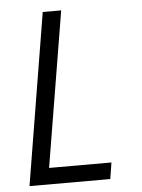

<svg xmlns="http://www.w3.org/2000/svg" viewBox="-53 -777 605 819"><g transform="rotate(-5 250.0 -367.5)"><path d="M40 0 161 -735H240L130 -70H397L386 0Z"/></g></svg>

Font: Iosevka Oblique
Style: Regular
Weight: 400
Italic angle: -9°
Monospace: yes
Designer: Belleve Invis
Foundry: Belleve Invis
Version: Version 32.5.0; ttfautohint (v1.8.4)